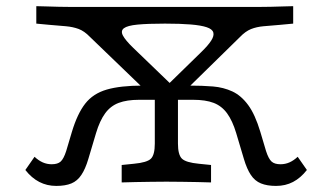

<svg xmlns="http://www.w3.org/2000/svg" viewBox="-20 -591 1076 622"><path d="M509.7 -241.9 271 -471.8Q253.2 -490.3 234.7 -497.2Q216.1 -504 193.5 -506Q171 -508.1 140.3 -510.5L97.6 -514.5V-571Q109.7 -571 129.4 -570.2Q149.2 -569.4 171.4 -569Q193.5 -568.5 212.1 -568.5H213.7H812.9H815.3Q834.7 -568.5 856.9 -569Q879 -569.4 898.8 -570.2Q918.5 -571 929.8 -571V-514.5L887.1 -510.5Q856.5 -508.1 833.9 -506Q811.3 -504 793.1 -496.8Q775 -489.5 757.3 -471L523.4 -241.9ZM162.1 11.3Q132.3 11.3 107.3 -1.6Q82.3 -14.5 62.1 -40.3L91.9 -83.1Q104.8 -71 118.5 -64.9Q132.3 -58.9 147.6 -58.9Q166.9 -58.9 176.6 -67.7Q186.3 -76.6 194.4 -101.6L212.9 -163.7Q230.6 -222.6 256 -255.2Q281.5 -287.9 325.8 -300.8Q370.2 -313.7 441.9 -313.7H480.6L512.9 -267.7H430.6Q391.1 -267.7 364.5 -257.7Q337.9 -247.6 320.6 -223.8Q303.2 -200 291.1 -159.7L266.1 -75.8Q256.5 -43.5 243.5 -24.2Q230.6 -4.8 211.3 3.2Q191.9 11.3 162.1 11.3ZM513.7 -2.4Q493.5 -2.4 469 -2Q444.4 -1.6 419.8 -1.2Q395.2 -0.8 374.2 0V-56.5L413.7 -60.5Q456.5 -64.5 469 -77Q481.5 -89.5 481.5 -125.8V-300L539.5 -273.4L556.5 -300V-125.8Q556.5 -89.5 569.4 -77Q582.3 -64.5 624.2 -60.5L663.7 -56.5V0Q643.5 -0.8 619 -1.2Q594.4 -1.6 569.8 -2Q545.2 -2.4 524.2 -2.4H518.5ZM874.2 11.3Q845.2 11.3 825.4 3.2Q805.6 -4.8 792.7 -24.2Q779.8 -43.5 770.2 -75.8L745.2 -159.7Q733.1 -200 715.7 -223.8Q698.4 -247.6 672.2 -257.7Q646 -267.7 605.6 -267.7H523.4L571.8 -313.7H594.4Q635.5 -313.7 669.8 -310.9Q704 -308.1 732.7 -294.8Q761.3 -281.5 783.9 -250.8Q806.5 -220.2 823.4 -163.7L841.9 -101.6Q850 -76.6 859.7 -67.7Q869.4 -58.9 888.7 -58.9Q904 -58.9 917.7 -64.9Q931.5 -71 944.4 -83.1L974.2 -40.3Q954 -14.5 929.4 -1.6Q904.8 11.3 874.2 11.3ZM499.2 -292.7 631.5 -421.8Q654 -443.5 664.1 -459.3Q674.2 -475 671 -485.9Q667.7 -496.8 649.6 -502.8Q631.5 -508.9 598 -511.7Q564.5 -514.5 514.5 -514.5Q458.1 -514.5 425.4 -511.3Q392.7 -508.1 381.5 -499.6Q370.2 -491.1 378.2 -475.8Q386.3 -460.5 411.3 -436.3L546 -306.5Z"/></svg>

Font: Playfair 5pt SemiExpanded Light
Style: Regular
Weight: 300
Width: 6
Designer: Claus Eggers Sørensen
Foundry: Claus Eggers Sørensen
Version: Version 2.203